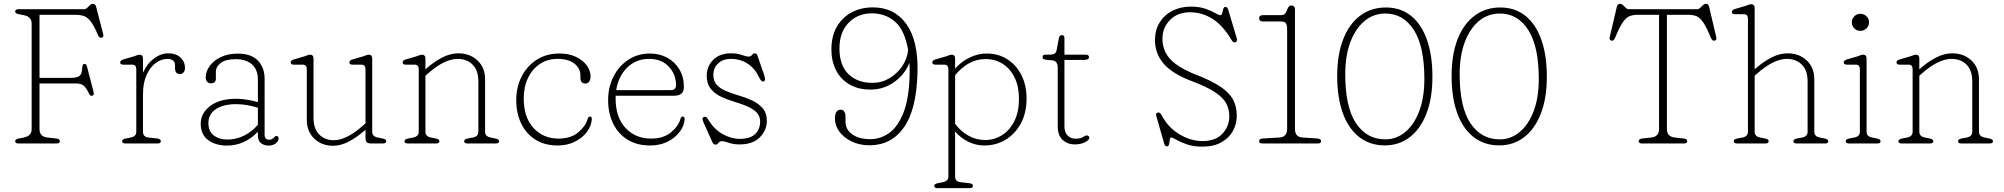

<svg xmlns="http://www.w3.org/2000/svg" viewBox="-20 -748 10448 1001"><path d="M420 -700Q427.5 -700 434.5 -707Q441.5 -714 448.8 -721Q456 -728 464 -728Q477.5 -728 481 -713L518 -570.5Q522.5 -553.5 509 -551Q497.5 -548.5 490 -566.5Q470 -615 452.5 -637Q435 -659 415.8 -665Q396.5 -671 370 -671H186V-342H349Q383 -342 395.2 -352.8Q407.5 -363.5 408.5 -392.5Q409.5 -413 417.5 -414.5Q429.5 -417 433.5 -401L468 -268Q472 -251.5 460.5 -248.5Q450.5 -246 443 -262Q430 -290 416.2 -301.5Q402.5 -313 375 -313H186V-75Q186 -35.5 227 -31L273 -26Q292 -23.5 292 -12Q292 0 275 0H76Q59 0 59 -12Q59 -22 78 -26L104 -31Q145 -39 145 -75V-625Q145 -661 104 -669L78 -674Q59 -678 59 -688Q59 -700 76 -700Z M725.5 -443V-369Q746.5 -416 782.8 -443Q819 -470 857.5 -470Q897.5 -470 921 -448Q944.5 -426 944.5 -394Q944.5 -380 937.2 -371Q930 -362 917.5 -362Q892.5 -362 892.5 -393V-406Q892.5 -425.5 881.2 -433.2Q870 -441 852 -441Q821.5 -441 792.5 -420Q763.5 -399 744.5 -357.8Q725.5 -316.5 725.5 -256V-61Q725.5 -34 754.5 -31L799.5 -26Q818.5 -23.5 818.5 -12Q818.5 0 801.5 0H633.5Q616.5 0 616.5 -12Q616.5 -22 635.5 -26L661.5 -31Q690.5 -36.5 690.5 -61V-387Q690.5 -411 669.5 -411H622.5Q606.5 -411 606.5 -423Q606.5 -433 622.5 -438L677.5 -454Q685 -456.5 693.5 -459.8Q702 -463 706.5 -463Q725.5 -463 725.5 -443Z M1026.5 -103.5Q1026.5 -158 1075.8 -195.5Q1125 -233 1211 -233Q1239.5 -233 1269.5 -228Q1299.5 -223 1324.5 -215.5V-332.5Q1324.5 -385 1293.8 -412.2Q1263 -439.5 1208 -439.5Q1156.5 -439.5 1131 -420Q1105.5 -400.5 1105.5 -373.5V-338.5Q1105.5 -313.5 1078.5 -313.5Q1067.5 -313.5 1060 -322.2Q1052.5 -331 1052.5 -343.5Q1052.5 -376 1073.5 -404.5Q1094.5 -433 1132 -450.8Q1169.5 -468.5 1219 -468.5Q1289.5 -468.5 1324.5 -432.2Q1359.5 -396 1359.5 -337.5V-46Q1359.5 -19.5 1383 -19.5Q1391.5 -19.5 1396.8 -22.2Q1402 -25 1405.5 -28.5Q1409.5 -32.5 1413 -35.8Q1416.5 -39 1421 -39Q1432.5 -39 1432.5 -26Q1432.5 -12.5 1417.8 -0.8Q1403 11 1381.5 11Q1356.5 11 1340.5 -1.8Q1324.5 -14.5 1324.5 -43V-61Q1254.5 11 1163.5 11Q1104.5 11 1065.5 -17.5Q1026.5 -46 1026.5 -103.5ZM1066.5 -106.5Q1066.5 -62.5 1095 -41.5Q1123.5 -20.5 1164.5 -20.5Q1255.5 -20.5 1324.5 -97V-186.5Q1299.5 -194 1271 -199.5Q1242.5 -205 1211 -205Q1144.5 -205 1105.5 -179Q1066.5 -153 1066.5 -106.5Z M1579.5 -124V-387Q1579.5 -411 1558.5 -411H1511.5Q1495.5 -411 1495.5 -423Q1495.5 -433 1511.5 -438L1566.5 -454Q1574 -456.5 1582.5 -459.8Q1591 -463 1595.5 -463Q1614.5 -463 1614.5 -443V-134Q1614.5 -77 1644 -47Q1673.5 -17 1720.5 -17Q1787 -17 1874.5 -95L1885.5 -105V-387Q1885.5 -411 1864.5 -411H1817.5Q1801.5 -411 1801.5 -423Q1801.5 -433 1817.5 -438L1872.5 -454Q1880 -456.5 1888.5 -459.8Q1897 -463 1901.5 -463Q1920.5 -463 1920.5 -443V-61Q1920.5 -36.5 1949.5 -31L1974.5 -26Q1993.5 -22 1993.5 -12Q1993.5 0 1976.5 0H1917.5Q1898 0 1891.8 -6.2Q1885.5 -12.5 1885.5 -35V-71.5Q1841.5 -32.5 1799 -10.2Q1756.5 12 1716.5 12Q1657.5 12 1618.5 -25.2Q1579.5 -62.5 1579.5 -124Z M2198 -443V-386.5Q2242.5 -426.5 2285.5 -448.2Q2328.5 -470 2369.5 -470Q2430 -470 2469.5 -432.8Q2509 -395.5 2509 -334V-61Q2509 -36.5 2538 -31L2563 -26Q2582 -22 2582 -12Q2582 0 2565 0H2417Q2400 0 2400 -12Q2400 -22 2419 -26L2445 -31Q2474 -36.5 2474 -61V-324Q2474 -381 2444 -411Q2414 -441 2365.5 -441Q2332.5 -441 2293.2 -422Q2254 -403 2209 -363L2198 -353V-61Q2198 -36.5 2227 -31L2252 -26Q2271 -22 2271 -12Q2271 0 2254 0H2106Q2089 0 2089 -12Q2089 -22 2108 -26L2134 -31Q2163 -36.5 2163 -61V-387Q2163 -411 2142 -411H2095Q2079 -411 2079 -423Q2079 -433 2095 -438L2150 -454Q2157.5 -456.5 2166 -459.8Q2174.5 -463 2179 -463Q2198 -463 2198 -443Z M3059 -349Q3059 -333.5 3051.8 -323Q3044.5 -312.5 3033 -312.5Q3006 -312.5 3006 -342.5V-355Q3006 -392 2974.5 -416.5Q2943 -441 2887 -441Q2834.5 -441 2794.8 -414.5Q2755 -388 2732.8 -341.5Q2710.5 -295 2710.5 -234.5Q2710.5 -136 2761.5 -80.8Q2812.5 -25.5 2891 -25.5Q2956 -25.5 2994.2 -57.5Q3032.5 -89.5 3043.5 -127.5Q3047.5 -140.5 3055.5 -140.5Q3061.5 -140.5 3063.8 -136.2Q3066 -132 3065.5 -126.5Q3063 -91.5 3039.8 -60.2Q3016.5 -29 2977 -9.2Q2937.5 10.5 2887 10.5Q2820 10.5 2771.8 -19.8Q2723.5 -50 2697.5 -103.5Q2671.5 -157 2671.5 -226Q2671.5 -294.5 2699.8 -349.5Q2728 -404.5 2778.5 -436.8Q2829 -469 2896 -469Q2946.5 -469 2983 -451.5Q3019.5 -434 3039.2 -406.8Q3059 -379.5 3059 -349Z M3545.5 -294Q3545.5 -249 3495.5 -249H3190Q3189.5 -242 3189.5 -235Q3189.5 -136 3241.2 -80.8Q3293 -25.5 3373.5 -25.5Q3439 -25.5 3477.8 -57.5Q3516.5 -89.5 3527.5 -127.5Q3531 -140.5 3539.5 -140.5Q3545.5 -140.5 3547.5 -136.2Q3549.5 -132 3549.5 -126.5Q3547 -91.5 3523.5 -60.2Q3500 -29 3460.2 -9.2Q3420.5 10.5 3369 10.5Q3301 10.5 3252 -19.8Q3203 -50 3176.8 -103.5Q3150.5 -157 3150.5 -226Q3150.5 -294.5 3178.8 -349.5Q3207 -404.5 3256.2 -436.8Q3305.5 -469 3368.5 -469Q3418.5 -469 3458.5 -447.2Q3498.5 -425.5 3522 -386.2Q3545.5 -347 3545.5 -294ZM3364.5 -441Q3296 -441 3250 -395.8Q3204 -350.5 3192.5 -278H3474.5Q3504.5 -278 3504.5 -303Q3504.5 -361 3466.5 -401Q3428.5 -441 3364.5 -441Z M3789.5 -441Q3749.5 -441 3724.2 -417.5Q3699 -394 3699 -357Q3699 -325.5 3716.8 -306Q3734.5 -286.5 3764.2 -273.8Q3794 -261 3830.5 -250.5Q3865.5 -240.5 3899.5 -225Q3933.5 -209.5 3955.8 -184.2Q3978 -159 3978 -119Q3978 -69 3941.5 -32Q3905 5 3835 5Q3804.5 5 3780.5 -3.5Q3756.5 -12 3743 -12Q3732 -12 3726 -3Q3720 6 3710 6Q3699 6 3693 -9L3646 -114Q3636 -135.5 3653 -139Q3662.5 -140.5 3671 -127Q3702 -74 3747.5 -49Q3793 -24 3835 -24Q3892.5 -24 3917.8 -49.8Q3943 -75.5 3943 -114Q3943 -143.5 3923.5 -162.8Q3904 -182 3872.8 -195Q3841.5 -208 3807 -218Q3772 -228.5 3739.2 -243.8Q3706.5 -259 3685.5 -285.2Q3664.5 -311.5 3664.5 -354Q3664.5 -401.5 3698 -435.8Q3731.5 -470 3791 -470Q3825 -470 3847.5 -461.5Q3870 -453 3884 -453Q3894.5 -453 3900.8 -461.5Q3907 -470 3914 -470Q3925 -470 3928 -461L3963 -360Q3967 -349 3968.5 -337.2Q3970 -325.5 3960 -323Q3949 -320.5 3937 -346Q3915.5 -391.5 3877.8 -416.2Q3840 -441 3789.5 -441Z M4513 9.5Q4462.5 9.5 4421.5 -9.8Q4380.5 -29 4356.8 -60.8Q4333 -92.5 4333 -129.5Q4333 -176 4363 -176Q4388 -176 4388 -138V-114.5Q4388 -72.5 4423.2 -47.5Q4458.5 -22.5 4518 -22.5Q4571 -22.5 4616.8 -55.5Q4662.5 -88.5 4691.2 -163Q4720 -237.5 4722.5 -362Q4723 -393 4721.5 -421Q4698 -360.5 4642.8 -320.8Q4587.5 -281 4518.5 -281Q4454 -281 4408.2 -308Q4362.5 -335 4338.5 -382.2Q4314.5 -429.5 4314.5 -490.5Q4314.5 -559 4342.5 -608Q4370.5 -657 4419.5 -683.2Q4468.5 -709.5 4531 -709.5Q4643 -709.5 4705.2 -622.8Q4767.5 -536 4763.5 -372Q4758.5 -176.5 4692.5 -83.5Q4626.5 9.5 4513 9.5ZM4356.5 -495.5Q4356.5 -407.5 4403.2 -361.8Q4450 -316 4528.5 -316Q4576.5 -316 4617 -340Q4657.5 -364 4683.8 -403Q4710 -442 4714.5 -487Q4697 -590.5 4646.8 -634.5Q4596.5 -678.5 4526 -678.5Q4451.5 -678.5 4404 -629Q4356.5 -579.5 4356.5 -495.5Z M4959.5 -443V-390.5Q4992.5 -427.5 5035.8 -448.2Q5079 -469 5124 -469Q5185.5 -469 5232.5 -438.5Q5279.5 -408 5305.8 -355.2Q5332 -302.5 5332 -234.5Q5332 -159 5302 -104Q5272 -49 5222.2 -19.2Q5172.5 10.5 5112 10.5Q5068 10.5 5028 -9.2Q4988 -29 4959.5 -62.5V172Q4959.5 199 4988.5 202L5033.5 207Q5052.5 209.5 5052.5 221Q5052.5 233 5035.5 233H4867.5Q4850.5 233 4850.5 221Q4850.5 211 4869.5 207L4895.5 202Q4924.5 196.5 4924.5 172V-387Q4924.5 -411 4903.5 -411H4856.5Q4840.5 -411 4840.5 -423Q4840.5 -433 4856.5 -438L4911.5 -454Q4919 -456.5 4927.5 -459.8Q4936 -463 4940.5 -463Q4959.5 -463 4959.5 -443ZM5118.5 -440Q5070.5 -440 5030.5 -417.2Q4990.5 -394.5 4959.5 -355.5V-102.5Q4989.5 -62 5030.2 -40Q5071 -18 5115 -18Q5164.5 -18 5204.8 -43.8Q5245 -69.5 5268.8 -117.5Q5292.5 -165.5 5292.5 -233Q5292.5 -296.5 5270 -343Q5247.5 -389.5 5208.2 -414.8Q5169 -440 5118.5 -440Z M5464.5 -433.5 5429.5 -437Q5415.5 -438.5 5415.5 -451.5Q5415.5 -463 5430 -463H5453.5Q5469.5 -463 5478 -468.2Q5486.5 -473.5 5489 -488L5500.5 -549Q5503.5 -565 5516.5 -565Q5529.5 -565 5529.5 -549V-463H5640.5Q5657.5 -463 5657.5 -450.5Q5657.5 -435.5 5631.5 -435.5H5529.5V-89Q5529.5 -59 5545.5 -42Q5561.5 -25 5587.5 -25Q5614 -25 5626.5 -33.5Q5639 -42 5646.5 -42Q5652.5 -42 5656.5 -37.2Q5660.5 -32.5 5657.5 -24Q5654 -14.5 5632.8 -4.8Q5611.5 5 5583.5 5Q5545.5 5 5520 -18.8Q5494.5 -42.5 5494.5 -89V-396.5Q5494.5 -411.5 5487.8 -421.8Q5481 -432 5464.5 -433.5Z M6248 16.5Q6202 16.5 6167.8 4.5Q6133.5 -7.5 6112.8 -19.5Q6092 -31.5 6086 -31.5Q6080.5 -31.5 6079 -19.8Q6077.5 -8 6075 3.5Q6072.5 15 6063 15Q6053.5 15 6049 -1L6008.5 -142.5Q6003.5 -159 6017.5 -161.5Q6027.5 -163.5 6035.5 -148.5Q6069.5 -83.5 6129 -48Q6188.5 -12.5 6249 -12.5Q6316.5 -12.5 6352.5 -50.2Q6388.5 -88 6389 -139.5Q6389.5 -175.5 6374.5 -206Q6359.5 -236.5 6317.8 -265.2Q6276 -294 6196 -324Q6092 -363 6046.8 -416Q6001.5 -469 6001.5 -538.5Q6001.5 -591.5 6025.8 -630.8Q6050 -670 6092.5 -691.8Q6135 -713.5 6188.5 -713.5Q6232.5 -713.5 6264 -702.5Q6295.5 -691.5 6315 -680.2Q6334.5 -669 6342.5 -669Q6350 -669 6352.2 -679.8Q6354.5 -690.5 6357.5 -701.2Q6360.5 -712 6369 -712Q6379 -712 6383.5 -697L6428 -548.5Q6432.5 -532.5 6421.5 -528Q6410 -524 6401.5 -538Q6356 -615.5 6301.5 -649.8Q6247 -684 6184.5 -684Q6119.5 -684 6080 -644Q6040.5 -604 6040.5 -546Q6040.5 -508.5 6056 -475.8Q6071.5 -443 6110 -414Q6148.5 -385 6217 -358Q6297 -327 6343.2 -295.8Q6389.5 -264.5 6409 -227.8Q6428.5 -191 6428 -143Q6427.5 -100.5 6407.2 -64.2Q6387 -28 6347.2 -5.8Q6307.5 16.5 6248 16.5Z M6565.5 -636Q6544.5 -636 6544.5 -653Q6544.5 -669 6565 -669H6657Q6670.5 -669 6677.8 -675.2Q6685 -681.5 6691.5 -699.5Q6698.5 -719.5 6712.5 -719.5Q6731.5 -719.5 6731.5 -696.5V-74.5Q6731.5 -55.5 6740.5 -44Q6749.5 -32.5 6772.5 -31L6848.5 -26Q6867.5 -24.5 6867.5 -12Q6867.5 0 6850.5 0H6561.5Q6544.5 0 6544.5 -12Q6544.5 -25 6563.5 -26L6649.5 -31Q6690.5 -33.5 6690.5 -75V-594.5Q6690.5 -619.5 6683.2 -627.8Q6676 -636 6657 -636Z M7205.5 -709Q7282.5 -709 7336.8 -665.2Q7391 -621.5 7419.5 -540.5Q7448 -459.5 7448 -348Q7448 -236 7416.8 -155.8Q7385.5 -75.5 7329.8 -32.8Q7274 10 7200 10Q7121.5 10 7065.8 -33.8Q7010 -77.5 6980.8 -158.5Q6951.5 -239.5 6951.5 -351.5Q6951.5 -463.5 6982.8 -543.5Q7014 -623.5 7071.2 -666.2Q7128.5 -709 7205.5 -709ZM7406 -336.5Q7406 -506.5 7351 -592Q7296 -677.5 7203 -677.5Q7141 -677.5 7094 -638.5Q7047 -599.5 7020.2 -528.5Q6993.5 -457.5 6993.5 -360.5Q6993.5 -190 7049.5 -105.8Q7105.5 -21.5 7202.5 -21.5Q7260.5 -21.5 7306.5 -59.8Q7352.5 -98 7379.2 -168.5Q7406 -239 7406 -336.5Z M7802 -709Q7879 -709 7933.2 -665.2Q7987.5 -621.5 8016 -540.5Q8044.5 -459.5 8044.5 -348Q8044.5 -236 8013.2 -155.8Q7982 -75.5 7926.2 -32.8Q7870.5 10 7796.5 10Q7718 10 7662.2 -33.8Q7606.5 -77.5 7577.2 -158.5Q7548 -239.5 7548 -351.5Q7548 -463.5 7579.2 -543.5Q7610.5 -623.5 7667.8 -666.2Q7725 -709 7802 -709ZM8002.5 -336.5Q8002.5 -506.5 7947.5 -592Q7892.5 -677.5 7799.5 -677.5Q7737.5 -677.5 7690.5 -638.5Q7643.5 -599.5 7616.8 -528.5Q7590 -457.5 7590 -360.5Q7590 -190 7646 -105.8Q7702 -21.5 7799 -21.5Q7857 -21.5 7903 -59.8Q7949 -98 7975.8 -168.5Q8002.5 -239 8002.5 -336.5Z M8470.5 -700H8829.5Q8837 -700 8844 -707Q8851 -714 8858.2 -721Q8865.5 -728 8873.5 -728Q8887 -728 8890.5 -713L8927.5 -555.5Q8932 -538.5 8918.5 -536Q8907 -533.5 8899.5 -551.5Q8877 -606 8859.8 -631.2Q8842.5 -656.5 8824.2 -663.8Q8806 -671 8779.5 -671H8670.5V-75Q8670.5 -35.5 8711.5 -31L8757.5 -26Q8776.5 -23.5 8776.5 -12Q8776.5 0 8759.5 0H8540.5Q8523.5 0 8523.5 -12Q8523.5 -23.5 8542.5 -26L8588.5 -31Q8629.5 -35.5 8629.5 -75V-671H8520.5Q8494.5 -671 8476 -663.8Q8457.5 -656.5 8440.2 -631.2Q8423 -606 8400.5 -551.5Q8393 -533.5 8381.5 -536Q8368 -538.5 8372.5 -555.5L8409.5 -713Q8413.5 -728 8426.5 -728Q8434.5 -728 8441.8 -721Q8449 -714 8456 -707Q8463 -700 8470.5 -700Z M9128 -706V-386.5Q9172.5 -426.5 9215.5 -448.2Q9258.5 -470 9299.5 -470Q9360 -470 9399.5 -432.8Q9439 -395.5 9439 -334V-61Q9439 -36.5 9468 -31L9493 -26Q9512 -22 9512 -12Q9512 0 9495 0H9347Q9330 0 9330 -12Q9330 -22 9349 -26L9375 -31Q9404 -36.5 9404 -61V-324Q9404 -381 9374 -411Q9344 -441 9295.5 -441Q9262.5 -441 9223.2 -422Q9184 -403 9139 -363L9128 -353V-61Q9128 -36.5 9157 -31L9182 -26Q9201 -22 9201 -12Q9201 0 9184 0H9036Q9019 0 9019 -12Q9019 -22 9038 -26L9064 -31Q9093 -36.5 9093 -61V-650Q9093 -674 9072 -674H9025Q9009 -674 9009 -686Q9009 -696 9025 -701L9080 -717Q9087.5 -719.5 9096 -722.8Q9104.5 -726 9109 -726Q9128 -726 9128 -706Z M9678.5 -587Q9660.5 -587 9647.5 -600.2Q9634.5 -613.5 9634.5 -632Q9634.5 -650 9647.5 -663Q9660.5 -676 9678.5 -676Q9698 -676 9711.2 -663Q9724.5 -650 9724.5 -632Q9724.5 -613.5 9711.2 -600.2Q9698 -587 9678.5 -587ZM9711.5 -443V-61Q9711.5 -36.5 9740.5 -31L9765.5 -26Q9784.5 -22 9784.5 -12Q9784.5 0 9767.5 0H9619.5Q9602.5 0 9602.5 -12Q9602.5 -22 9621.5 -26L9647.5 -31Q9676.5 -36.5 9676.5 -61V-387Q9676.5 -411 9655.5 -411H9608.5Q9592.5 -411 9592.5 -423Q9592.5 -433 9608.5 -438L9663.5 -454Q9671 -456.5 9679.5 -459.8Q9688 -463 9692.5 -463Q9711.5 -463 9711.5 -443Z M9986.5 -443V-386.5Q10031 -426.5 10074 -448.2Q10117 -470 10158 -470Q10218.5 -470 10258 -432.8Q10297.5 -395.5 10297.5 -334V-61Q10297.5 -36.5 10326.5 -31L10351.5 -26Q10370.5 -22 10370.5 -12Q10370.5 0 10353.5 0H10205.5Q10188.5 0 10188.5 -12Q10188.5 -22 10207.5 -26L10233.5 -31Q10262.5 -36.5 10262.5 -61V-324Q10262.5 -381 10232.5 -411Q10202.5 -441 10154 -441Q10121 -441 10081.8 -422Q10042.5 -403 9997.5 -363L9986.5 -353V-61Q9986.5 -36.5 10015.5 -31L10040.5 -26Q10059.5 -22 10059.5 -12Q10059.5 0 10042.5 0H9894.5Q9877.5 0 9877.5 -12Q9877.5 -22 9896.5 -26L9922.5 -31Q9951.5 -36.5 9951.5 -61V-387Q9951.5 -411 9930.5 -411H9883.5Q9867.5 -411 9867.5 -423Q9867.5 -433 9883.5 -438L9938.5 -454Q9946 -456.5 9954.5 -459.8Q9963 -463 9967.5 -463Q9986.5 -463 9986.5 -443Z"/></svg>

Font: Fraunces 9pt S100 Thin
Style: Regular
Weight: 100
Version: Version 1.000; ttfautohint (v1.8.3)